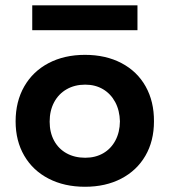

<svg xmlns="http://www.w3.org/2000/svg" viewBox="-20 -695 643 727"><path d="M39.1 -235.4Q39.1 -310.5 71.8 -367.7Q104.5 -424.8 164.1 -456.1Q223.6 -487.3 301.8 -487.3Q380.4 -487.3 439.9 -456.1Q499.5 -424.8 531.5 -367.7Q563.5 -310.5 563 -235.4Q563 -161.1 530.5 -105.2Q498 -49.3 439 -18.6Q379.9 12.2 301.8 12.2Q223.6 12.2 164.1 -18.6Q104.5 -49.3 71.8 -105.5Q39.1 -161.6 39.1 -235.4ZM434.1 -235.4Q433.1 -276.9 416.3 -308.3Q399.4 -339.8 370.1 -357.2Q340.8 -374.5 302.7 -374.5Q262.7 -374.5 232.2 -356.9Q201.7 -339.4 184.8 -307.6Q168 -275.9 168 -234.4Q168 -193.4 184.8 -162.4Q201.7 -131.3 232.2 -114.5Q262.7 -97.7 302.7 -97.7Q341.3 -97.7 370.8 -114.7Q400.4 -131.8 417 -163.1Q433.6 -194.3 434.1 -235.4ZM102.1 -674.8H500.5V-580.6H102.1Z"/></svg>

Font: Selawik Semibold
Style: Regular
Weight: 600
Designer: Aaron Bell
Foundry: Microsoft Corporation
Version: Version 1.01